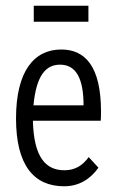

<svg xmlns="http://www.w3.org/2000/svg" viewBox="-20 -641 415 671"><path d="M98 -565H289V-621H98ZM204 10C255 10 295 -14 324 -55L290 -92C269 -63 243 -46 205 -46C140 -46 98 -91 95 -219H332C333 -230 333 -239 333 -251C333 -410 277 -468 194 -468C99 -468 36 -392 36 -227C36 -64 98 10 204 10ZM97 -273C107 -379 141 -415 190 -415C245 -415 272 -368 272 -273Z"/></svg>

Font: Inconsolata Condensed
Style: Regular
Weight: 400
Width: 3
Monospace: yes
Designer: Raph Levien, Cyreal, Brenton Simpson
Foundry: Raph Levien, Cyreal, Google
Version: Version 3.100